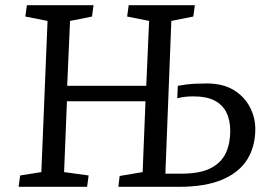

<svg xmlns="http://www.w3.org/2000/svg" viewBox="-20 -723 1036 743"><path d="M543 -331H239L228 -57L323 -44L317 0H52L58 -44L140 -57L164 -642L78 -659L84 -703H342L336 -659L251 -642L240 -391H546L557 -642L472 -659L478 -703H734L728 -659L643 -642L620 -51H683Q755 -51 796 -72.5Q837 -94 854 -131Q871 -168 871 -216Q871 -259 855.5 -289Q840 -319 809 -334.5Q778 -350 730 -350Q711 -350 697.5 -348.5Q684 -347 666 -343L668 -391Q685 -394 701 -396Q717 -398 736 -399Q755 -400 780 -400Q843 -400 884.5 -374.5Q926 -349 947 -308.5Q968 -268 968 -224Q968 -157 937.5 -107Q907 -57 841.5 -28.5Q776 0 671 0H438L443 -42L532 -57Z"/></svg>

Font: Literata 18pt
Style: Italic
Weight: 400
Italic angle: -2°
Designer: Latin by Veronika Burian and Jose Scaglione. Greek by Irene Vlachou. Cyrillic by Vera Evstafieva
Foundry: TypeTogether
Version: Version 3.103;gftools[0.9.29]